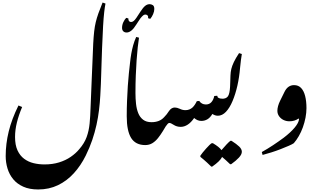

<svg xmlns="http://www.w3.org/2000/svg" viewBox="-20 -1147 2517 1518"><path d="M282 351Q213 351 164 329Q115 307 84.5 270Q54 233 39.5 185.5Q25 138 25 87Q25 -10 49 -108Q73 -206 126 -313L155 -301Q128 -237 113.5 -178.5Q99 -120 99 -64Q99 0 118.5 42Q138 84 171 108.5Q204 133 245.5 143Q287 153 332 153Q395 153 447 137Q499 121 539.5 93Q580 65 607 32Q647 -14 665 -63.5Q683 -113 688.5 -170.5Q694 -228 696 -296Q701 -411 704.5 -503.5Q708 -596 711.5 -669.5Q715 -743 717 -802Q720 -858 724.5 -898Q729 -938 737 -971.5Q745 -1005 758 -1041.5Q771 -1078 791 -1127L814 -1119Q809 -1095 804 -1052Q799 -1009 795 -939.5Q791 -870 787 -766Q785 -712 783.5 -664.5Q782 -617 780.5 -571.5Q779 -526 777.5 -482Q776 -438 773 -392Q770 -336 763 -278Q756 -220 743 -160.5Q730 -101 709.5 -40.5Q689 20 658 83Q619 162 564 222.5Q509 283 438.5 317Q368 351 282 351Z M981 -890Q965 -890 955 -899.5Q945 -909 945 -927Q945 -950 955 -971.5Q965 -993 978 -1006L995 -1001Q994 -988 1000 -980.5Q1006 -973 1016 -973Q1026 -973 1036 -980.5Q1046 -988 1059 -1007L1091 -1056Q1111 -1087 1127.5 -1100.5Q1144 -1114 1163 -1114Q1176 -1114 1188 -1106.5Q1200 -1099 1200 -1076Q1200 -1057 1190.5 -1035Q1181 -1013 1168 -998L1151 -1003Q1153 -1018 1146.5 -1025Q1140 -1032 1129 -1032Q1120 -1032 1111.5 -1025Q1103 -1018 1090 -1002Q1083 -991 1074 -978Q1065 -965 1057 -952Q1019 -890 981 -890Z M1129 0Q1052 0 1017 -56Q982 -112 982 -228Q982 -291 984.5 -352Q987 -413 990.5 -467.5Q994 -522 999 -568.5Q1004 -615 1008 -650Q1012 -689 1018 -723Q1024 -757 1033 -789.5Q1042 -822 1057 -855L1079 -849Q1074 -818 1069 -773Q1064 -728 1060 -671Q1056 -614 1053.5 -548.5Q1051 -483 1051 -411Q1051 -367 1055.5 -326Q1060 -285 1073 -252.5Q1086 -220 1111.5 -200.5Q1137 -181 1178 -181Q1201 -181 1211 -163.5Q1221 -146 1221 -111Q1221 -73 1207.5 -48.5Q1194 -24 1173 -12Q1152 0 1129 0Z M1128 0Q1108 0 1096.5 -17.5Q1085 -35 1085 -72Q1085 -111 1098.5 -135Q1112 -159 1133.5 -170Q1155 -181 1178 -181Q1209 -181 1234 -190.5Q1259 -200 1278 -221Q1288 -231 1298 -243.5Q1308 -256 1316 -269Q1335 -297 1362 -297Q1370 -297 1380 -294.5Q1390 -292 1401 -287Q1423 -276 1446 -276Q1479 -276 1503 -298Q1522 -317 1536 -347L1555 -349Q1574 -321 1608 -321Q1635 -321 1651.5 -339.5Q1668 -358 1674 -388L1697 -390Q1700 -385 1701 -378Q1713 -367 1736 -367Q1752 -367 1760.5 -352Q1769 -337 1769 -314Q1769 -275 1748.5 -253.5Q1728 -232 1703 -232Q1691 -232 1680.5 -235.5Q1670 -239 1659 -246Q1642 -217 1620 -204Q1598 -191 1572 -191Q1541 -191 1515 -214Q1491 -179 1464 -161.5Q1437 -144 1409 -144Q1377 -144 1353 -160Q1330 -175 1319 -175Q1312 -175 1305 -167Q1299 -161 1290 -147.5Q1281 -134 1268 -111Q1249 -80 1229 -55Q1209 -30 1184.5 -15Q1160 0 1128 0Z M1650 170Q1631 151 1616.5 138Q1602 125 1589.5 114Q1577 103 1564 93V84Q1570 74 1582.5 59Q1595 44 1609 28Q1623 12 1635.5 0Q1648 -12 1654 -15H1663Q1688 0 1705 13.5Q1722 27 1731 40Q1750 17 1771.5 -5.5Q1793 -28 1802 -34H1810Q1851 -8 1871.5 12Q1892 32 1892 53Q1892 74 1869 99Q1846 124 1808 151H1799Q1781 133 1765.5 119.5Q1750 106 1736 94Q1720 127 1658 170Z M1702 -232Q1690 -232 1679.5 -246.5Q1669 -261 1669 -285Q1669 -313 1679 -331Q1689 -349 1704.5 -357.5Q1720 -366 1735 -366Q1768 -366 1782 -385.5Q1796 -405 1799 -461Q1800 -480 1800.5 -502Q1801 -524 1802 -548Q1803 -578 1809 -602.5Q1815 -627 1829 -656.5Q1843 -686 1870 -727L1892 -720Q1888 -701 1885 -673.5Q1882 -646 1878 -610Q1872 -537 1857 -470.5Q1842 -404 1819 -349Q1796 -294 1766.5 -263Q1737 -232 1702 -232Z M2056 78 2050 55Q2095 30 2138 1.5Q2181 -27 2223 -58Q2278 -100 2310 -138.5Q2342 -177 2344 -204Q2344 -206 2343.5 -207.5Q2343 -209 2341 -210Q2325 -199 2307 -193.5Q2289 -188 2268 -188Q2243 -188 2221.5 -198.5Q2200 -209 2186.5 -228Q2173 -247 2173 -271Q2173 -288 2178.5 -308.5Q2184 -329 2195 -351L2230 -422Q2256 -474 2305 -474Q2339 -474 2360.5 -451.5Q2382 -429 2392.5 -388Q2403 -347 2403 -292Q2403 -256 2395.5 -217Q2388 -178 2374.5 -140.5Q2361 -103 2342.5 -71Q2324 -39 2303 -15Q2292 -7 2263.5 5.5Q2235 18 2199 32Q2163 46 2125 58Q2087 70 2056 78Z"/></svg>

Font: Noto Nastaliq Urdu Medium
Style: Regular
Weight: 500
Designer: Monotype Design Team (Patrick Giasson: type design, Kamal Mansour: OpenType code, Glenda Bellarosa). Updated by Simon Co
Foundry: Monotype Imaging Inc., Simon Cozens
Version: Version 3.007